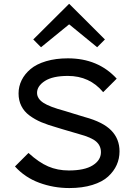

<svg xmlns="http://www.w3.org/2000/svg" viewBox="-20 -933 677 964"><path d="M580.1 -172.9Q580.1 -136.7 565.9 -105Q551.8 -73.2 522.9 -46.6Q494.1 -20 443.8 -4.4Q393.6 11.2 328.1 11.2Q249 11.2 177 -15.4Q105 -42 55.2 -97.2L123 -165Q174.8 -117.7 221.9 -97.4Q269 -77.1 325.2 -77.1Q404.8 -77.1 445.8 -103Q486.8 -128.9 486.8 -168.9Q486.8 -201.2 462.9 -222.2Q439 -243.2 377 -259.8Q370.6 -261.7 346.4 -268.8Q322.3 -275.9 294.9 -283.9Q267.6 -292 265.1 -293Q220.2 -305.7 187.7 -319.3Q155.3 -333 128.2 -353Q101.1 -373 87.2 -400.9Q73.2 -428.7 73.2 -463.9Q73.2 -499 88.6 -530.3Q104 -561.5 133.5 -586.4Q163.1 -611.3 211.4 -625.7Q259.8 -640.1 320.8 -640.1Q472.7 -640.1 565.9 -538.1L498 -470.2Q430.2 -551.8 320.8 -551.8Q244.6 -551.8 205.3 -526.4Q166 -501 166 -466.8Q166 -438 197.3 -417.2Q228.5 -396.5 305.2 -376Q308.6 -375 353 -361.3Q397.5 -347.7 405.8 -345.2Q497.6 -320.3 538.8 -277.8Q580.1 -235.4 580.1 -172.9ZM328.1 -913.1 506.8 -734.9 467.8 -695.8 328.1 -810.1H326.2L186 -695.8L147 -734.9L326.2 -913.1Z"/></svg>

Font: Sinkin Sans 400 Regular
Style: Regular
Weight: 400
Designer: Keith Bates
Foundry: K-Type
Version: Sinkin Sans (version 1.0)  by Keith Bates   •   © 2014   www